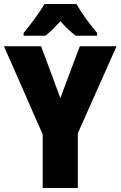

<svg xmlns="http://www.w3.org/2000/svg" viewBox="-20 -947 607 967"><path d="M365 -927H204C183 -889 129 -816 99 -781V-767H208C230 -783 254 -807 284 -840C313 -808 338 -784 362 -767H469V-781C430 -828 390 -882 365 -927ZM284 -453 187 -714H0L195 -270V0H372V-276L567 -714H382Z"/></svg>

Font: Noto Sans Georgian Condensed Black
Style: Regular
Weight: 900
Width: 3
Designer: Monotype Design Team, Akaki Razmadze
Foundry: Google LLC
Version: Version 2.005